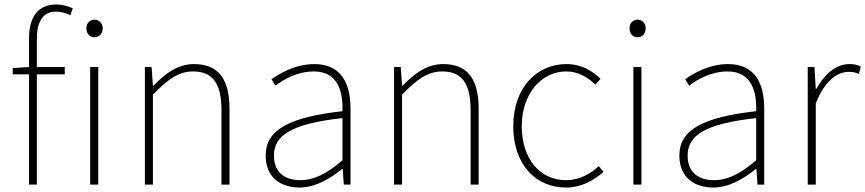

<svg xmlns="http://www.w3.org/2000/svg" viewBox="-20 -827 3876 860"><path d="M110 0H145V-494H270V-527H145V-650C145 -729 171 -775 231 -775C251 -775 273 -770 295 -759L306 -790C281 -801 255 -807 232 -807C156 -807 110 -758 110 -655V-527L37 -522V-494H110ZM384 0H420V-527H384ZM403 -660C423 -660 440 -675 440 -701C440 -723 423 -739 403 -739C383 -739 367 -723 367 -701C367 -675 383 -660 403 -660Z M629 0H665V-403C732 -472 780 -507 845 -507C935 -507 972 -450 972 -334V0H1008V-339C1008 -475 957 -540 849 -540C776 -540 721 -498 667 -443H665L659 -527H629Z M1322 13C1392 13 1458 -26 1512 -70H1515L1520 0H1550V-341C1550 -448 1512 -540 1388 -540C1302 -540 1229 -496 1196 -472L1214 -443C1248 -470 1311 -507 1386 -507C1495 -507 1517 -414 1514 -329C1277 -302 1170 -247 1170 -130C1170 -30 1240 13 1322 13ZM1325 -20C1261 -20 1207 -50 1207 -131C1207 -220 1285 -273 1514 -298V-109C1445 -50 1388 -20 1325 -20Z M1745 0H1781V-403C1848 -472 1896 -507 1961 -507C2051 -507 2088 -450 2088 -334V0H2124V-339C2124 -475 2073 -540 1965 -540C1892 -540 1837 -498 1783 -443H1781L1775 -527H1745Z M2515 13C2583 13 2639 -18 2683 -57L2662 -83C2625 -48 2574 -20 2516 -20C2396 -20 2317 -118 2317 -262C2317 -407 2405 -507 2516 -507C2570 -507 2612 -481 2647 -448L2670 -474C2635 -507 2588 -540 2516 -540C2389 -540 2279 -439 2279 -262C2279 -88 2381 13 2515 13Z M2817 0H2853V-527H2817ZM2836 -660C2856 -660 2872 -675 2872 -701C2872 -723 2856 -739 2836 -739C2815 -739 2800 -723 2800 -701C2800 -675 2815 -660 2836 -660Z M3175 13C3245 13 3311 -26 3365 -70H3368L3373 0H3403V-341C3403 -448 3365 -540 3241 -540C3155 -540 3082 -496 3049 -472L3067 -443C3101 -470 3164 -507 3239 -507C3348 -507 3370 -414 3367 -329C3130 -302 3023 -247 3023 -130C3023 -30 3093 13 3175 13ZM3178 -20C3114 -20 3060 -50 3060 -131C3060 -220 3138 -273 3367 -298V-109C3298 -50 3241 -20 3178 -20Z M3598 0H3634V-364C3675 -468 3733 -505 3780 -505C3801 -505 3810 -503 3827 -496L3836 -529C3818 -538 3803 -540 3785 -540C3722 -540 3671 -492 3636 -428H3634L3628 -527H3598Z"/></svg>

Font: Source Han Sans JP ExtraLight
Style: Regular
Weight: 250
Designer: Ryoko NISHIZUKA 西塚涼子 (kana, bopomofo & ideographs); Paul D. Hunt (Latin, Greek & Cyrillic); Sandoll Communications 산돌커뮤니
Foundry: Adobe
Version: Version 2.001;hotconv 1.0.107;makeotfexe 2.5.65593